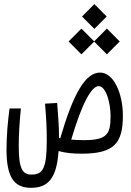

<svg xmlns="http://www.w3.org/2000/svg" viewBox="-20 -733 626 920"><path d="M371.1 3.4C527.8 3.4 568.8 -47.4 568.8 -179.2C568.8 -283.2 525.9 -385.3 459.5 -385.3C389.2 -385.3 331.1 -284.2 268.6 -70.3C266.6 -70.8 264.6 -71.3 262.7 -71.8C262.7 -72.8 262.7 -74.2 262.7 -75.2C262.7 -133.3 258.8 -174.3 253.9 -239.7L195.8 -236.3C201.2 -168 204.1 -125.5 204.1 -61.5C204.1 72.3 186.5 103.5 131.3 103.5C87.4 103.5 69.8 76.2 69.8 -34.2C69.8 -91.8 73.7 -148.4 80.1 -213.4H25.9C17.1 -150.9 11.2 -79.1 11.2 -17.6C11.2 106.4 41 167 128.4 167C211.9 167 251.5 120.1 260.7 -9.3C292.5 0 329.6 3.4 371.1 3.4ZM321.3 -64C374.5 -244.6 419.9 -320.3 453.1 -320.3C487.8 -320.3 509.8 -239.3 509.8 -177.7C509.8 -90.8 494.1 -61.5 382.3 -61.5C359.4 -61.5 339.4 -62.5 321.3 -64ZM492.2 -472.7 553.7 -534.2 492.2 -596.2 431.2 -534.7 370.1 -596.2 308.6 -534.2 370.1 -472.7 431.2 -533.7ZM432.1 -594.7 491.2 -653.8 432.1 -713.4 373 -653.8Z"/></svg>

Font: Cascadia Mono Light
Style: Regular
Weight: 300
Monospace: yes
Designer: Aaron Bell
Foundry: Saja Typeworks
Version: Version 2404.023